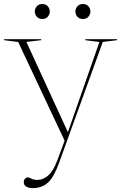

<svg xmlns="http://www.w3.org/2000/svg" viewBox="-26 -708 606 960"><path d="M138 232.5Q119 232.5 106 225.5Q93 218.5 93 202.5Q93 192.5 99 185.8Q105 179 113 179Q121 179 131.2 185.2Q141.5 191.5 162 191.5Q189.5 191.5 215.2 169.2Q241 147 261.5 91.5L297 -4.5L65 -498L-5.5 -507V-512H180V-507L106 -498.5L313.5 -47L471 -498L400.5 -507V-512H559.5V-507L488 -498.5L268.5 108.5Q243.5 178 213.5 205.2Q183.5 232.5 138 232.5ZM185.5 -613Q168 -613 158 -624.5Q148 -636 148 -650.5Q148 -665 158 -676.5Q168 -688 185.5 -688Q203 -688 213 -676.5Q223 -665 223 -650.5Q223 -636 213 -624.5Q203 -613 185.5 -613ZM388.5 -613Q371 -613 361 -624.5Q351 -636 351 -650.5Q351 -665 361 -676.5Q371 -688 388.5 -688Q406 -688 416 -676.5Q426 -665 426 -650.5Q426 -636 416 -624.5Q406 -613 388.5 -613Z"/></svg>

Font: Newsreader Display ExtraLight
Style: Regular
Weight: 275
Designer: Hugues Gentile
Foundry: Production Type
Version: Version 1.001